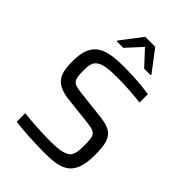

<svg xmlns="http://www.w3.org/2000/svg" viewBox="-262 -1029 1153 1153"><g transform="rotate(45 314.5 -452.5)"><path d="M170 -779V-773H226L314 -869L403 -773H459V-779L357 -913H272ZM329 8C467 8 561 -6 561 -196C561 -246 558 -282 547 -309C525 -366 476 -377 406 -384L238 -403C163 -411 153 -426 153 -506C153 -550 156 -581 186 -599C212 -616 255 -622 329 -622C392 -622 475 -617 527 -609V-680C480 -689 391 -696 314 -696C159 -696 67 -671 67 -504C67 -400 84 -337 213 -322L383 -303C470 -294 475 -281 475 -190C475 -144 472 -106 443 -88C413 -71 374 -66 304 -66C250 -66 157 -71 87 -79V-6C155 2 254 8 329 8Z"/></g></svg>

Font: Saira UNSAM
Style: Regular
Weight: 400
Designer: Hector Gatti with collaboration of the Omnibus-Type team
Foundry: Omnibus-Type
Version: Version 0.072;PS 000.072;hotconv 1.0.88;makeotf.lib2.5.64775